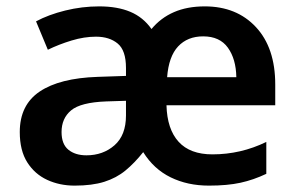

<svg xmlns="http://www.w3.org/2000/svg" viewBox="-20 -572 931 602"><path d="M622 -552Q722 -552 782.5 -487Q843 -422 843 -307V-242H502Q504 -167 540 -127.5Q576 -88 646 -88Q735 -88 815 -127V-27Q775 -8 734 1Q693 10 635 10Q568 10 515 -16Q462 -42 429 -95Q402 -61 373.5 -37.5Q345 -14 307 -2Q269 10 214 10Q167 10 128 -8Q89 -26 65.5 -63Q42 -100 42 -158Q42 -243 104.5 -285Q167 -327 286 -331L375 -334V-359Q375 -414 349 -435.5Q323 -457 281 -457Q244 -457 204.5 -445Q165 -433 130 -416L93 -505Q132 -526 184.5 -539Q237 -552 291 -552Q348 -552 388.5 -535Q429 -518 455 -481Q484 -516 525.5 -534Q567 -552 622 -552ZM617 -458Q568 -458 538.5 -426.5Q509 -395 504 -330H721Q720 -387 694.5 -422.5Q669 -458 617 -458ZM313 -254Q233 -251 203 -226Q173 -201 173 -158Q173 -120 194.5 -102.5Q216 -85 251 -85Q303 -85 339 -116.5Q375 -148 375 -210V-256Z"/></svg>

Font: Noto Sans Lao Looped SemiBold
Style: Regular
Weight: 600
Designer: Mark Frömberg, Ben Mitchell
Foundry: The Fontpad Ltd
Version: Version 1.002; ttfautohint (v1.8.4.7-5d5b)